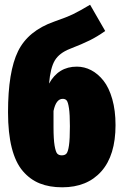

<svg xmlns="http://www.w3.org/2000/svg" viewBox="-20 -779 526 818"><path d="M307.1 -495.1Q339.4 -495.1 368.4 -480Q397.5 -464.8 420.9 -435.3Q444.3 -405.8 458.3 -356.9Q472.2 -308.1 472.2 -246.1Q472.2 -117.2 411.9 -49.1Q351.6 19 245.1 19Q190.4 19 149.2 2.4Q107.9 -14.2 76.9 -50.5Q45.9 -86.9 30 -149.7Q14.2 -212.4 14.2 -300.8Q14.2 -473.6 56.9 -560.8Q99.6 -647.9 210.9 -687Q263.2 -705.1 291 -718.5Q318.8 -731.9 363.8 -758.8L428.2 -647Q394.5 -623 362.5 -607.2Q330.6 -591.3 277.8 -570.8Q232.9 -553.2 213.9 -522Q194.8 -490.7 189 -422.9Q229 -495.1 307.1 -495.1ZM243.2 -117.2Q256.8 -117.2 263.4 -125Q270 -132.8 273.9 -159.7Q277.8 -186.5 277.8 -241.2Q277.8 -291.5 273.9 -317.6Q270 -343.8 264.2 -350.8Q258.3 -357.9 247.1 -357.9Q218.8 -357.9 208 -306.2V-237.8Q208 -186 212.6 -158.7Q217.3 -131.3 224.1 -124.3Q231 -117.2 243.2 -117.2Z"/></svg>

Font: Fira Sans Compressed Heavy
Style: Regular
Weight: 900
Width: 1
Designer: Carrois Corporate & Edenspiekermann AG
Foundry: Carrois Corporate GbR & Edenspiekermann AG
Version: Version 4.203;PS 004.203;hotconv 1.0.88;makeotf.lib2.5.64775